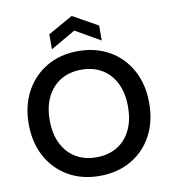

<svg xmlns="http://www.w3.org/2000/svg" viewBox="-98 -1000 981 1097"><g transform="rotate(-10 392.5 -452.0)"><path d="M392 12Q289 12 210.5 -33.5Q132 -79 87.5 -160.5Q43 -242 43 -350Q43 -457 87.5 -538.5Q132 -620 210.5 -666Q289 -712 392 -712Q496 -712 575 -666Q654 -620 698 -538.5Q742 -457 742 -350Q742 -242 698 -160.5Q654 -79 575 -33.5Q496 12 392 12ZM392 -96Q461 -96 512 -126.5Q563 -157 591 -214Q619 -271 619 -350Q619 -429 591 -486Q563 -543 512 -573.5Q461 -604 392 -604Q324 -604 273 -573.5Q222 -543 193.5 -486Q165 -429 165 -350Q165 -271 193.5 -214Q222 -157 273 -126.5Q324 -96 392 -96ZM248 -748V-835L392 -916L537 -835V-748L392 -831Z"/></g></svg>

Font: DM Sans 28pt SemiBold
Style: Regular
Weight: 600
Version: Version 4.004;gftools[0.9.30]